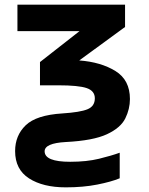

<svg xmlns="http://www.w3.org/2000/svg" viewBox="-20 -566 640 826"><path d="M495 201V91Q459 104 406 117Q353 130 282 130Q172 130 172 85Q172 50 263 45Q381 39 440 11.5Q499 -16 519 -56.5Q539 -97 539 -140Q539 -222 476.5 -260.5Q414 -299 321 -306L518 -450V-546H55V-432H322L152 -299V-199H230Q318 -199 353 -187Q388 -175 388 -143Q388 -109 356.5 -96Q325 -83 248 -78Q136 -71 90.5 -27Q45 17 45 84Q45 163 105 201.5Q165 240 263 240Q338 240 398.5 228Q459 216 495 201Z"/></svg>

Font: Noto Sans Mono UI
Style: Bold
Weight: 700
Designer: Monotype Design team
Foundry: Monotype Imaging Inc.
Version: 1.000